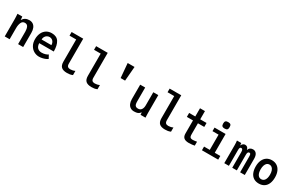

<svg xmlns="http://www.w3.org/2000/svg" viewBox="208 -2437 6184 4071"><g transform="rotate(30 3300.0 -401.5)"><path d="M77.5 -422Q77.5 -450 76 -479.2Q74.5 -508.5 72.5 -536L71.5 -551H189.5L196.5 -470Q224.5 -515.5 265 -537.8Q305.5 -560 360.5 -560Q414 -560 451.8 -534.5Q489.5 -509 509 -461Q528.5 -413 528.5 -346V0H404.5V-306Q404.5 -372 383.2 -418Q362 -464 306.5 -464Q248 -464 222.8 -408.5Q197.5 -353 197.5 -274V0H77.5Z M662 -272Q662 -356.5 692.5 -421.8Q723 -487 779.2 -523Q835.5 -559 911 -559Q1031.5 -559 1084.8 -476.5Q1138 -394 1138 -242H782Q785 -168 822.8 -130Q860.5 -92 925 -92Q972 -92 1015.8 -105.5Q1059.5 -119 1078 -136L1124 -52Q1104.5 -36.5 1070.8 -22Q1037 -7.5 996.2 1.2Q955.5 10 917 10Q852.5 10 794 -22.2Q735.5 -54.5 698.8 -118.2Q662 -182 662 -272ZM1027 -334Q1027 -371.5 1012 -401.2Q997 -431 970.5 -448Q944 -465 911 -465Q877.5 -465 849 -448.5Q820.5 -432 803.8 -402.2Q787 -372.5 787 -334Z M1422 -159V-701H1259V-790H1543V-183Q1543 -130 1564.8 -110Q1586.5 -90 1628 -90Q1652.5 -90 1683 -96.2Q1713.5 -102.5 1741 -116V-13Q1704.5 2 1674 7Q1643.5 12 1604 12Q1511.5 12 1466.8 -27.8Q1422 -67.5 1422 -159Z M2022 -159V-701H1859V-790H2143V-183Q2143 -130 2164.8 -110Q2186.5 -90 2228 -90Q2252.5 -90 2283 -96.2Q2313.5 -102.5 2341 -116V-13Q2304.5 2 2274 7Q2243.5 12 2204 12Q2111.5 12 2066.8 -27.8Q2022 -67.5 2022 -159Z M2756 -464H2647L2617 -815H2785Z M3076.5 -196V-550H3198.5V-211Q3198.5 -171 3205.2 -144Q3212 -117 3231.5 -101.5Q3251 -86 3287.5 -86Q3343 -86 3370.2 -125.5Q3397.5 -165 3397.5 -227V-550H3519.5V-119Q3519.5 -87.5 3521.5 -43.5Q3522.5 -28.5 3523.5 0H3402.5L3398.5 -59Q3370 -20.5 3335.5 -6.2Q3301 8 3243.5 8Q3192 8 3154.5 -16.2Q3117 -40.5 3096.8 -86.2Q3076.5 -132 3076.5 -196Z M3822 -159V-701H3659V-790H3943V-183Q3943 -130 3964.8 -110Q3986.5 -90 4028 -90Q4052.5 -90 4083 -96.2Q4113.5 -102.5 4141 -116V-13Q4104.5 2 4074 7Q4043.5 12 4004 12Q3911.5 12 3866.8 -27.8Q3822 -67.5 3822 -159Z M4425 -131V-453H4275V-550H4425V-751H4546V-550H4701V-453H4546V-184Q4546 -148 4553.2 -128.5Q4560.5 -109 4577.8 -101Q4595 -93 4627 -93Q4644 -93 4675.2 -97Q4706.5 -101 4725 -105V-9Q4704 -3.5 4661.8 1.2Q4619.5 6 4588 6Q4501 6 4463 -28.2Q4425 -62.5 4425 -131Z M5011.5 -717Q5011.5 -760.5 5029.5 -778.2Q5047.5 -796 5090.5 -796Q5134 -796 5151.8 -778.2Q5169.5 -760.5 5169.5 -717Q5169.5 -674 5151.8 -656Q5134 -638 5090.5 -638Q5048 -638 5029.8 -656.2Q5011.5 -674.5 5011.5 -717ZM5167.5 -550V-90H5303.5V0H4905.5V-90H5045.5V-463H4896.5V-550Z M5452.5 -436Q5452.5 -501 5445.5 -550H5551.5L5556.5 -492Q5571 -524.5 5593.2 -542.2Q5615.5 -560 5644.5 -560Q5676 -560 5697.2 -542Q5718.5 -524 5728.5 -481Q5740.5 -521.5 5770 -540.2Q5799.5 -559 5836.5 -559Q5890.5 -559 5922.5 -517.5Q5954.5 -476 5954.5 -393V0H5840.5V-382Q5840.5 -423.5 5832.8 -441.8Q5825 -460 5804.5 -460Q5759.5 -460 5759.5 -387V0H5647.5V-382Q5647.5 -421.5 5637 -440.8Q5626.5 -460 5604.5 -460Q5584.5 -460 5575 -443Q5565.5 -426 5565.5 -387V0H5452.5Z M6064 -276Q6064 -362.5 6093 -426.8Q6122 -491 6175.2 -525.5Q6228.5 -560 6300 -560Q6371.5 -560 6424.8 -525.8Q6478 -491.5 6507 -427.2Q6536 -363 6536 -276Q6536 -187.5 6508.8 -123.2Q6481.5 -59 6428.5 -24.5Q6375.5 10 6300 10Q6224.5 10 6171.5 -24.2Q6118.5 -58.5 6091.2 -122.8Q6064 -187 6064 -276ZM6415 -274Q6415 -329 6401 -369.8Q6387 -410.5 6360.5 -432.2Q6334 -454 6298 -454Q6263.5 -454 6238 -432.2Q6212.5 -410.5 6198.8 -369.8Q6185 -329 6185 -274Q6185 -190.5 6214.8 -143.2Q6244.5 -96 6298 -96Q6354 -96 6384.5 -143.2Q6415 -190.5 6415 -274Z"/></g></svg>

Font: JuliaMono Latin
Style: Bold
Weight: 700
Monospace: yes
Designer: cormullion
Foundry: corm
Version: Version 0.038; ttfautohint (v1.8)